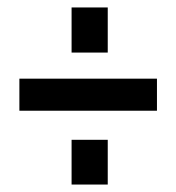

<svg xmlns="http://www.w3.org/2000/svg" viewBox="-20 -671 473 515"><path d="M172 -651H269V-530H172ZM32 -460H401V-374H32ZM172 -296H269V-176H172Z"/></svg>

Font: Oswald SemiBold
Style: Regular
Weight: 400
Version: Version